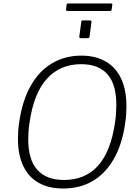

<svg xmlns="http://www.w3.org/2000/svg" viewBox="-20 -1071 799 1101"><path d="M343 10Q260 10 202 -22.5Q144 -55 113.5 -119Q83 -183 83 -275Q83 -298 84.5 -321.5Q86 -345 90 -370Q108 -494 156 -579Q204 -664 278.5 -708Q353 -752 446 -752Q528 -752 586 -718.5Q644 -685 674.5 -620.5Q705 -556 705 -461Q705 -439 703.5 -415.5Q702 -392 698 -366Q681 -244 633 -160Q585 -76 511.5 -33Q438 10 343 10ZM347 -39Q469 -39 542.5 -121Q616 -203 640 -371Q644 -399 645.5 -423.5Q647 -448 647 -470Q647 -588 596 -645.5Q545 -703 445 -703Q325 -703 249 -619.5Q173 -536 149 -366Q145 -341 143.5 -317Q142 -293 142 -272Q142 -155 194 -97Q246 -39 347 -39ZM504 -942 494 -863Q493 -856 490.5 -854Q488 -852 480 -852H446Q438 -852 436 -855Q434 -858 435 -864L446 -945Q447 -951 448.5 -952.5Q450 -954 455 -954H496Q501 -954 503.5 -951Q506 -948 504 -942ZM624 -1043 620 -1016Q619 -1011 617.5 -1009.5Q616 -1008 609 -1008H367Q362 -1008 360 -1011Q358 -1014 359 -1018L362 -1045Q363 -1048 364 -1049.5Q365 -1051 368 -1051H618Q621 -1051 623 -1048.5Q625 -1046 624 -1043Z"/></svg>

Font: Libre Franklin Thin ExtraLight
Style: Italic
Weight: 250
Italic angle: -8°
Version: Version 3.000